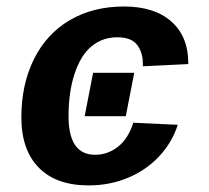

<svg xmlns="http://www.w3.org/2000/svg" viewBox="-20 -558 640 588"><path d="M239.3 -202.1 265.1 -335H391.1L365.2 -202.1ZM251.5 9.8Q151.9 9.8 98.6 -44.7Q45.4 -99.1 45.4 -198.7Q45.4 -299.3 84 -377Q122.6 -454.6 193.8 -496.3Q265.1 -538.1 359.9 -538.1Q452.6 -538.1 504.6 -492.2Q556.6 -446.3 556.6 -364.7V-361.8L417.5 -355V-362.3Q417.5 -397.9 399.7 -420.9Q381.8 -443.8 338.9 -443.8Q293.9 -443.8 260.5 -416.3Q227.1 -388.7 208.5 -332.3Q189.9 -275.9 189.9 -202.1Q189.9 -84 271 -84Q310.1 -84 341.3 -108.6Q372.6 -133.3 388.2 -182.1L524.4 -175.8Q507.3 -122.1 467.8 -79.6Q428.2 -37.1 372.3 -13.7Q316.4 9.8 251.5 9.8Z"/></svg>

Font: Liberation Mono
Style: Bold Italic
Weight: 700
Italic angle: -12°
Monospace: yes
Designer: Steve Matteson
Foundry: Ascender Corporation
Version: Version 2.1.5